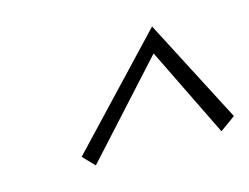

<svg xmlns="http://www.w3.org/2000/svg" viewBox="-49 -736 499 385"><g transform="rotate(-15 201.0 -544.0)"><path d="M109 -424 86 -448 290 -664 402 -448 370 -425 279 -611Z"/></g></svg>

Font: Ysabeau ExtraLight
Style: Italic
Weight: 250
Italic angle: -12°
Version: Version 2.000;gftools[0.9.27.dev2+g8671c4b]